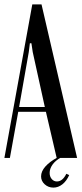

<svg xmlns="http://www.w3.org/2000/svg" viewBox="-23 -719 371 874"><path d="M124 -699H166L328 0H235L186 -210H60L22 0H-3ZM108 -482 64 -232H181L126 -482L120 -522H113ZM292 78Q280 105 261 120Q242 135 220 135Q197 135 180.5 120Q164 105 164 84Q164 61 183.5 39Q203 17 238 -2H254Q229 12 216 30.5Q203 49 203 68Q203 85 212.5 96Q222 107 236 107Q262 107 279 72Z"/></svg>

Font: Moniqa SemBd Heading
Style: Regular
Weight: 600
Designer: Rajesh Rajput
Foundry: Rajesh Rajput
Version: Version 1.000